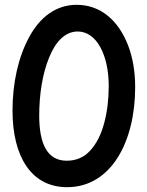

<svg xmlns="http://www.w3.org/2000/svg" viewBox="-20 -733 612 801"><path d="M32.2 -272C32.2 -79.6 110.8 47.9 259.8 47.9C444.8 47.9 543.9 -143.6 543.9 -369.1C543.9 -435.1 533.7 -493.7 513.7 -545.4C473.1 -648.9 398.9 -712.9 299.8 -712.9C213.9 -712.9 146.5 -661.6 101.6 -578.1C56.2 -494.6 32.2 -386.7 32.2 -272ZM143.6 -251.5C143.6 -338.9 157.2 -425.3 184.6 -492.2C211.4 -559.1 251.5 -601.6 304.2 -601.6C383.3 -601.6 433.6 -502.9 433.6 -374C433.6 -317.9 427.2 -266.6 414.6 -219.2C401.9 -171.9 382.8 -133.8 356.9 -105.5C331.1 -76.7 297.9 -62.5 258.3 -62.5C177.7 -62.5 143.6 -131.8 143.6 -251.5Z"/></svg>

Font: Mikhak SemiBold
Style: Regular
Weight: 600
Designer: Amin Abedi
Version: Version 3.2